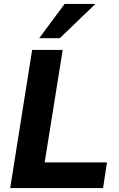

<svg xmlns="http://www.w3.org/2000/svg" viewBox="-20 -960 609 980"><path d="M32 0 144 -705H300L208 -131H526L506 0ZM180 -765 310 -940H467L285 -765Z"/></svg>

Font: Mulish ExtraLight ExtraBold
Style: Italic
Weight: 800
Italic angle: -9°
Version: Version 3.603